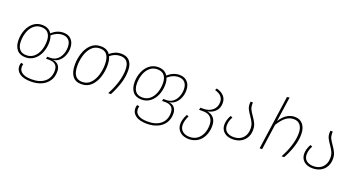

<svg xmlns="http://www.w3.org/2000/svg" viewBox="-53 -1496 4542 2452"><g transform="rotate(20 2218.5 -270.0)"><path d="M665 -37Q665 37 630 90Q595 143 532.5 171Q470 199 389 199Q289 199 236.5 161.5Q184 124 184 63Q184 39 193 16L224 23Q218 43 218 63Q218 113 261.5 141Q305 169 390 169Q502 169 566.5 115Q631 61 631 -36Q631 -142 514 -142H473L480 -171H521Q573 -171 610 -200Q647 -229 666 -276Q685 -323 685 -374Q685 -435 655 -468Q625 -501 571 -501Q492 -501 425 -441Q441 -403 441 -352Q441 -276 414 -211Q387 -146 337 -107Q287 -68 219 -68Q141 -68 101 -116.5Q61 -165 61 -247Q61 -323 88 -388Q115 -453 165 -492Q215 -531 281 -531Q371 -531 413 -465Q485 -531 572 -531Q640 -531 679.5 -488.5Q719 -446 719 -373Q719 -321 700 -273.5Q681 -226 645.5 -194.5Q610 -163 561 -157Q613 -151 639 -119Q665 -87 665 -37ZM407 -355Q407 -424 375.5 -462.5Q344 -501 281 -501Q222 -501 180 -465Q138 -429 116.5 -369.5Q95 -310 95 -242Q95 -174 126 -135.5Q157 -97 220 -97Q280 -97 322 -133Q364 -169 385.5 -228Q407 -287 407 -355Z M1511 -356Q1511 -268 1483.5 -181.5Q1456 -95 1407 0H1370Q1476 -198 1476 -356Q1476 -500 1356 -500Q1280 -500 1219 -447Q1241 -400 1241 -327Q1241 -252 1217.5 -174.5Q1194 -97 1141.5 -43.5Q1089 10 1006 10Q926 10 885.5 -43.5Q845 -97 845 -198Q845 -273 868.5 -349.5Q892 -426 945 -478.5Q998 -531 1079 -531Q1164 -531 1205 -472Q1239 -501 1276 -516Q1313 -531 1358 -531Q1433 -531 1472 -485.5Q1511 -440 1511 -356ZM1206 -327Q1206 -413 1175.5 -457Q1145 -501 1079 -501Q1008 -501 963.5 -452Q919 -403 899.5 -332.5Q880 -262 880 -196Q880 -109 911 -65Q942 -21 1007 -21Q1077 -21 1121.5 -69.5Q1166 -118 1186 -188Q1206 -258 1206 -327Z M2242 -37Q2242 37 2207 90Q2172 143 2109.5 171Q2047 199 1966 199Q1866 199 1813.5 161.5Q1761 124 1761 63Q1761 39 1770 16L1801 23Q1795 43 1795 63Q1795 113 1838.5 141Q1882 169 1967 169Q2079 169 2143.5 115Q2208 61 2208 -36Q2208 -142 2091 -142H2050L2057 -171H2098Q2150 -171 2187 -200Q2224 -229 2243 -276Q2262 -323 2262 -374Q2262 -435 2232 -468Q2202 -501 2148 -501Q2069 -501 2002 -441Q2018 -403 2018 -352Q2018 -276 1991 -211Q1964 -146 1914 -107Q1864 -68 1796 -68Q1718 -68 1678 -116.5Q1638 -165 1638 -247Q1638 -323 1665 -388Q1692 -453 1742 -492Q1792 -531 1858 -531Q1948 -531 1990 -465Q2062 -531 2149 -531Q2217 -531 2256.5 -488.5Q2296 -446 2296 -373Q2296 -321 2277 -273.5Q2258 -226 2222.5 -194.5Q2187 -163 2138 -157Q2190 -151 2216 -119Q2242 -87 2242 -37ZM1984 -355Q1984 -424 1952.5 -462.5Q1921 -501 1858 -501Q1799 -501 1757 -465Q1715 -429 1693.5 -369.5Q1672 -310 1672 -242Q1672 -174 1703 -135.5Q1734 -97 1797 -97Q1857 -97 1899 -133Q1941 -169 1962.5 -228Q1984 -287 1984 -355Z M2762 -60Q2762 13 2734.5 72.5Q2707 132 2655.5 166Q2604 200 2536 200Q2461 200 2415 159.5Q2369 119 2369 53Q2369 -8 2409 -83L2436 -72Q2402 -4 2402 53Q2402 108 2439 139Q2476 170 2538 170Q2597 170 2639.5 139Q2682 108 2704 55.5Q2726 3 2726 -59Q2726 -124 2691.5 -160.5Q2657 -197 2592 -197H2533L2540 -228H2578Q2657 -228 2705 -270Q2753 -312 2753 -381Q2753 -473 2639 -504L2653 -530Q2717 -514 2752.5 -476Q2788 -438 2788 -381Q2788 -311 2746.5 -268.5Q2705 -226 2638 -214Q2696 -206 2729 -167Q2762 -128 2762 -60Z M3204 -358Q3237 -311 3253.5 -275Q3270 -239 3270 -191Q3270 -133 3245 -87.5Q3220 -42 3173 -16Q3126 10 3063 10Q2988 10 2944.5 -29Q2901 -68 2901 -131Q2901 -193 2939 -261L2967 -250Q2934 -191 2934 -131Q2934 -79 2969 -49.5Q3004 -20 3065 -20Q3144 -20 3189 -67.5Q3234 -115 3234 -191Q3234 -237 3218.5 -271Q3203 -305 3172 -349Q3143 -390 3128.5 -420.5Q3114 -451 3114 -491Q3114 -502 3116 -520H3148Q3147 -511 3147 -494Q3147 -457 3161 -427.5Q3175 -398 3204 -358Z M3867 -348Q3867 -266 3838 -176Q3809 -86 3761 0H3726Q3774 -86 3803 -178Q3832 -270 3832 -348Q3832 -421 3801 -460Q3770 -499 3714 -499Q3652 -499 3604 -460.5Q3556 -422 3511 -348L3462 0H3428L3532 -734L3566 -740L3518 -402Q3598 -531 3716 -531Q3786 -531 3826.5 -481.5Q3867 -432 3867 -348Z M4289 -358Q4322 -311 4338.5 -275Q4355 -239 4355 -191Q4355 -133 4330 -87.5Q4305 -42 4258 -16Q4211 10 4148 10Q4073 10 4029.5 -29Q3986 -68 3986 -131Q3986 -193 4024 -261L4052 -250Q4019 -191 4019 -131Q4019 -79 4054 -49.5Q4089 -20 4150 -20Q4229 -20 4274 -67.5Q4319 -115 4319 -191Q4319 -237 4303.5 -271Q4288 -305 4257 -349Q4228 -390 4213.5 -420.5Q4199 -451 4199 -491Q4199 -502 4201 -520H4233Q4232 -511 4232 -494Q4232 -457 4246 -427.5Q4260 -398 4289 -358Z"/></g></svg>

Font: FiraGO UltraLight
Style: Italic
Weight: 200
Italic angle: -8°
Designer: bBox Type GmbH
Foundry: bBox Type GmbH
Version: Version 1.001